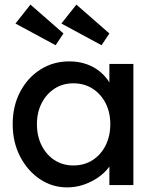

<svg xmlns="http://www.w3.org/2000/svg" viewBox="-20 -802 673 832"><path d="M35 -264Q35 -343 67.5 -404.5Q100 -466 155.5 -501Q211 -536 280 -536Q321 -536 355 -524Q389 -512 414.5 -490.5Q440 -469 456.5 -441Q473 -413 477 -381L454 -389V-525H558V0H454V-125L478 -132Q472 -105 453.5 -79.5Q435 -54 406.5 -34Q378 -14 343.5 -2Q309 10 271 10Q206 10 152.5 -26Q99 -62 67 -124Q35 -186 35 -264ZM458 -264Q458 -315 437.5 -355Q417 -395 381 -418Q345 -441 298 -441Q252 -441 216.5 -418Q181 -395 160.5 -355Q140 -315 140 -264Q140 -212 160.5 -171.5Q181 -131 216.5 -108Q252 -85 298 -85Q345 -85 381 -108Q417 -131 437.5 -171.5Q458 -212 458 -264ZM420 -606 246 -700 311 -782 454 -657ZM112 -782 255 -657 221 -606 47 -700Z"/></svg>

Font: Our Lexend
Style: Regular
Weight: 400
Designer: Bonnie Shaver-Troup, Thomas Jockin
Foundry: Lexend
Version: Version 1.007